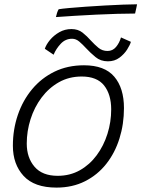

<svg xmlns="http://www.w3.org/2000/svg" viewBox="-20 -834 642 872"><path d="M236.5 18Q136 18 87.2 -35Q38.5 -88 38.5 -172Q38.5 -246 61 -312Q83.5 -378 125.8 -428.8Q168 -479.5 227.5 -508.5Q287 -537.5 361.5 -537.5Q455 -537.5 499 -485.8Q543 -434 543 -343Q543 -270 522.5 -204.8Q502 -139.5 462.5 -89.5Q423 -39.5 366 -10.8Q309 18 236.5 18ZM242 -35.5Q298 -35.5 342.8 -60.8Q387.5 -86 419.2 -129Q451 -172 468 -226Q485 -280 485 -337Q485 -405 452.8 -445.8Q420.5 -486.5 351 -486.5Q293.5 -486.5 247.5 -460.5Q201.5 -434.5 168.8 -390.8Q136 -347 118.8 -292.8Q101.5 -238.5 101.5 -182Q101.5 -118 136.8 -76.8Q172 -35.5 242 -35.5ZM183.5 -612.5Q190 -632 207.2 -652.8Q224.5 -673.5 249.5 -687.8Q274.5 -702 304.5 -702Q334.5 -702 355 -685.8Q375.5 -669.5 393 -649.5Q409.5 -631.5 427 -617Q444.5 -602.5 468.5 -602.5Q491.5 -602.5 506.8 -620.5Q522 -638.5 529.5 -664L574.5 -644Q570.5 -630 557.5 -609.2Q544.5 -588.5 522.5 -572Q500.5 -555.5 470 -555.5Q437 -555.5 413.8 -574.8Q390.5 -594 371 -615Q355.5 -632 340.2 -645Q325 -658 307.5 -658Q277 -658 255.8 -635.2Q234.5 -612.5 223.5 -585.5ZM593.5 -772.5Q559 -772.5 513 -771.2Q467 -770 417 -767.5Q367 -765 319.5 -762.2Q272 -759.5 234 -756.5Q235.5 -764.5 239 -775.2Q242.5 -786 246.5 -792Q260.5 -794.5 293.2 -797.5Q326 -800.5 368.5 -803.5Q411 -806.5 455.8 -809Q500.5 -811.5 539.5 -813Q578.5 -814.5 602.5 -814.5Q602 -810.5 599.2 -798Q596.5 -785.5 593.5 -772.5Z"/></svg>

Font: Grandstander ExtraLight
Style: Italic
Weight: 200
Italic angle: -15°
Designer: Tyler Finck
Foundry: Etcetera Type Co
Version: Version 1.200; ttfautohint (v1.8.3)